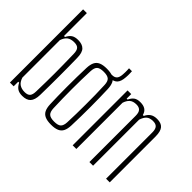

<svg xmlns="http://www.w3.org/2000/svg" viewBox="-136 -1139 1484 1484"><g transform="rotate(45 606.0 -397.0)"><path d="M201 6Q167.5 6 147.5 -7.5Q127.5 -21 113 -50H103V0H62V-800H103V-550H114Q128.5 -579.5 148.5 -592.8Q168.5 -606 203 -606Q248 -606 271.2 -582.8Q294.5 -559.5 295 -503Q296 -460.5 296.5 -410Q297 -359.5 297 -305.8Q297 -252 296.5 -198.8Q296 -145.5 295 -97Q293.5 -42.5 271.2 -18.2Q249 6 201 6ZM194 -28Q226.5 -28 240 -43.5Q253.5 -59 254 -95Q255.5 -152.5 256.2 -199.5Q257 -246.5 257 -291.8Q257 -337 256.2 -388.2Q255.5 -439.5 254 -505Q253.5 -541 240 -556.5Q226.5 -572 194 -572Q156.5 -572 135.5 -555.8Q114.5 -539.5 103 -505V-95Q115 -57.5 137.8 -42.8Q160.5 -28 194 -28Z M516.5 6Q475 6 450 -5Q425 -16 413.5 -39.5Q402 -63 400.5 -101Q399 -138 398 -186.2Q397 -234.5 397 -288.2Q397 -342 397.8 -395.8Q398.5 -449.5 400.5 -498Q402 -536.5 413.5 -560.2Q425 -584 450 -595Q475 -606 516.5 -606Q558.5 -606 583.5 -595Q608.5 -584 619.8 -560.2Q631 -536.5 632.5 -498Q634 -455.5 635 -406.5Q636 -357.5 636 -305.8Q636 -254 635.2 -202Q634.5 -150 632.5 -101Q631 -63 619.5 -39.5Q608 -16 583 -5Q558 6 516.5 6ZM516.5 -28Q559.5 -28 575.2 -44Q591 -60 592.5 -96Q594.5 -142 595.5 -192Q596.5 -242 596.5 -294.5Q596.5 -347 595.8 -399.8Q595 -452.5 592.5 -504Q591 -542.5 574 -557.2Q557 -572 516.5 -572Q475.5 -572 458.8 -556.8Q442 -541.5 440.5 -501Q438.5 -456 437.5 -406.2Q436.5 -356.5 436.5 -304.8Q436.5 -253 437.5 -200.8Q438.5 -148.5 440.5 -98Q442 -59 458.8 -43.5Q475.5 -28 516.5 -28ZM578 -571Q573.5 -571 570 -571.5Q566.5 -572 561.5 -573L560 -599Q564.5 -599 568.8 -599Q573 -599 578 -599Q606 -599 619.5 -613.8Q633 -628.5 635 -662Q636 -676 636.2 -687.5Q636.5 -699 636 -709Q635.5 -719 635 -729H667Q667.5 -717.5 668 -707.2Q668.5 -697 668.2 -686.2Q668 -675.5 667 -663Q664 -614 643.2 -592.5Q622.5 -571 578 -571Z M748 0V-600H788V-550H798Q811 -578 829.8 -592Q848.5 -606 883 -606Q917.5 -606 938 -592.2Q958.5 -578.5 966 -549H976Q989 -577 1010.2 -591.5Q1031.5 -606 1066 -606Q1111 -606 1131.8 -582Q1152.5 -558 1153 -503V0H1113V-505Q1113 -541 1099.2 -556.5Q1085.5 -572 1056 -572Q1018.5 -572 1000 -554.5Q981.5 -537 971 -503V0H931V-505Q931 -541 916.8 -556.5Q902.5 -572 874 -572Q838 -572 818.2 -555Q798.5 -538 788 -505V0Z"/></g></svg>

Font: Big Shoulders Text Thin Thin
Style: Regular
Weight: 250
Version: Version 2.002